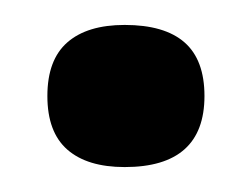

<svg xmlns="http://www.w3.org/2000/svg" viewBox="-20 -401 202 154"><path d="M80 -267Q50 -267 34 -281Q18 -295 18 -324Q18 -353 34 -367Q50 -381 80 -381Q112 -381 128 -367Q144 -353 144 -324Q144 -267 80 -267Z"/></svg>

Font: Bricolage Grotesque 72pt
Style: Regular
Weight: 400
Version: Version 1.001;gftools[0.9.33.dev8+g029e19f]